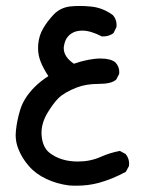

<svg xmlns="http://www.w3.org/2000/svg" viewBox="-20 -270 540 628"><path d="M31.2 171.4Q31.2 164.1 32.2 156.2Q35.6 124 45.4 91.3Q57.1 50.8 93.3 14.6Q112.8 -4.9 138.2 -21Q121.6 -46.4 113 -68.1Q104.5 -89.8 104.5 -112.3Q104.5 -118.7 105 -125.5Q107.9 -155.3 121.6 -177.7Q134.3 -199.7 155.3 -222.2Q177.2 -245.1 210 -249Q224.6 -250.5 241.7 -250.5Q258.8 -250.5 278.3 -248.5Q316.4 -244.6 349.1 -220.7Q361.3 -207 361.3 -188.5Q361.3 -185.1 360.8 -181.2L351.1 -161.6L349.6 -160.6Q335.9 -150.9 317.9 -150.9Q315.9 -150.9 313 -150.9Q276.4 -169.9 249 -169.9Q237.8 -169.9 227.5 -167Q195.3 -156.2 189.5 -121.1Q188.5 -116.7 188.5 -112.3Q188.5 -84 221.7 -61.5Q245.1 -69.8 267.8 -74.2Q290.5 -78.6 308.6 -78.6Q341.3 -78.6 356.9 -66.4Q370.1 -52.7 370.1 -34.7Q370.1 -31.7 369.6 -27.8L359.9 -9.3L358.9 -8.8Q343.8 4.4 302.7 4.4Q261.7 4.4 231.4 16.1Q189.9 32.2 169.9 52.2Q154.3 68.4 136.2 97.7Q115.7 131.3 115.7 165Q115.7 169.4 116.2 174.3Q119.6 211.9 141.6 229.5Q178.2 258.3 234.9 258.3Q275.4 258.3 309.1 243.2Q338.4 230 372.1 223.6L391.1 233.9Q397.9 242.7 400.1 250.5Q402.3 258.3 402.3 263.7Q402.3 269 401.9 272.9L391.6 292Q348.6 315.4 303.2 328.1Q268.6 337.4 230 337.4Q213.9 337.4 204.6 336.4Q166.5 331.5 131.8 315.4Q97.2 299.3 74.5 273.2Q51.8 247.1 40.5 218.3Q31.2 195.8 31.2 171.4Z"/></svg>

Font: Bakudai
Style: Medium
Weight: 500
Version: Version 1.48